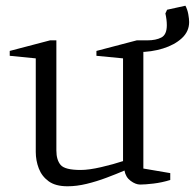

<svg xmlns="http://www.w3.org/2000/svg" viewBox="-20 -641 681 671"><path d="M216 10Q174 10 150 -7.5Q126 -25 115.5 -52.5Q105 -80 105 -110V-437L14 -446V-463L155 -500H177V-115Q177 -82 192 -64.5Q207 -47 262 -47Q291 -47 334 -57Q377 -67 410 -78V-437L317 -446V-463L458 -500H481V-52L575 -36V-12Q546 -3 516.5 0.5Q487 4 470 4Q454 4 436.5 -9Q419 -22 415 -45Q387 -33 352.5 -20Q318 -7 283 1.5Q248 10 216 10ZM458 -459V-500H495Q525 -500 544 -510Q563 -520 563 -553Q563 -572 558 -594L564 -607L628 -621Q635 -608 638 -591.5Q641 -575 641 -564Q641 -531 615.5 -507.5Q590 -484 549.5 -471.5Q509 -459 463 -459Z"/></svg>

Font: Manuale Light
Style: Regular
Weight: 300
Designer: Eduardo Tunni / Pablo Cosgaya
Foundry: Eduardo Tunni / Pablo Cosgaya
Version: Version 1.002